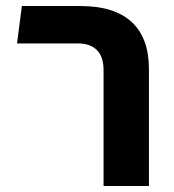

<svg xmlns="http://www.w3.org/2000/svg" viewBox="-20 -623 582 643"><path d="M326.8 0V-388.2Q326.8 -433 304.6 -455.2Q282.5 -477.5 241 -477.5H37L53.2 -602.8H249Q362.8 -602.8 420.8 -549.5Q478.8 -496.2 478.8 -391.2V0Z"/></svg>

Font: Noto Sans Hebrew Light
Style: Regular
Weight: 100
Version: Version 3.000